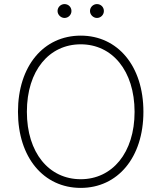

<svg xmlns="http://www.w3.org/2000/svg" viewBox="-20 -912 792 942"><path d="M683.6 -363.6C683.6 -588.4 557.2 -737.2 376.1 -737.2C194.2 -737.2 68.2 -588.4 68.2 -363.6C68.2 -139.2 194.2 9.9 376.1 9.9C557.2 9.9 683.6 -138.8 683.6 -363.6ZM640.3 -363.6C640.3 -161.6 530.2 -32.7 376.1 -32.7C220.5 -32.7 111.9 -162.3 111.9 -363.6C111.9 -566.8 221.9 -694.6 376.1 -694.6C530.2 -694.6 639.9 -565.7 640.3 -363.6ZM296.5 -823.9C315.7 -823.9 330.6 -839.8 330.6 -858C330.6 -877.1 315.7 -892 296.5 -892C278.4 -892 262.4 -877.1 262.4 -858C262.4 -839.8 278.4 -823.9 296.5 -823.9ZM455.6 -823.9C474.8 -823.9 489.7 -839.8 489.7 -858C489.7 -877.1 474.8 -892 455.6 -892C437.5 -892 421.5 -877.1 421.5 -858C421.5 -839.8 437.5 -823.9 455.6 -823.9Z"/></svg>

Font: Karasuma Gothic
Style: Thin
Weight: 200
Designer: Rasmus Andersson / Ryoko Ishizuka
Foundry: rsms
Version: Version 1.00